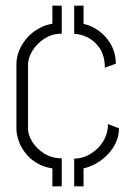

<svg xmlns="http://www.w3.org/2000/svg" viewBox="-20 -597 460 678"><path d="M350 -358V-370Q347 -407 329.5 -430.5Q312 -454 288.5 -465.5Q265 -477 242 -477V-516Q283 -516 316 -496.5Q349 -477 369 -444.5Q389 -412 389 -372ZM198 0Q153 0 122 -15Q91 -30 72.5 -53Q54 -76 46 -99.5Q38 -123 38 -141V-372Q38 -394 48 -419Q58 -444 78 -466Q98 -488 128 -502Q158 -516 198 -516V-478Q163 -478 136 -460Q109 -442 94 -417Q79 -392 79 -369V-141Q79 -121 94 -96.5Q109 -72 136 -55Q163 -38 198 -38ZM242 1V-37Q283 -37 318 -67Q353 -97 360 -141Q361 -146 361 -150.5Q361 -155 361 -159L400 -144Q400 -105 377 -72Q354 -39 318 -19Q282 1 242 1ZM165 -492V-577H198V-492ZM165 61V-24H198V61ZM242 -492V-577H275V-492ZM242 61V-24H275V61Z"/></svg>

Font: Stick No Bills ExtraLight ExtraLight
Style: Regular
Weight: 250
Version: Version 2.000